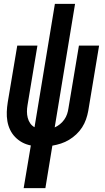

<svg xmlns="http://www.w3.org/2000/svg" viewBox="-20 -755 540 990"><path d="M102 215 139 -5Q114 -10 94 -21Q74 -32 58 -48.5Q42 -65 32 -86Q22 -107 18 -130.5Q14 -154 15 -178.5Q16 -203 20 -228L69 -520H173L122 -213Q119 -196 119 -179.5Q119 -163 123 -147.5Q127 -132 135.5 -119.5Q144 -107 158 -99L263 -735H367L262 -98Q276 -104 289 -114.5Q302 -125 311.5 -138.5Q321 -152 326 -167Q331 -182 333 -197L387 -520H491L435 -183Q431 -161 423.5 -139.5Q416 -118 403.5 -98.5Q391 -79 373.5 -62.5Q356 -46 336 -34Q316 -22 294.5 -15Q273 -8 250 -4L214 215Z"/></svg>

Font: Iosevka Curly
Style: Bold Italic
Weight: 700
Italic angle: -9°
Monospace: yes
Designer: Belleve Invis
Foundry: Belleve Invis
Version: Version 22.1.2; ttfautohint (v1.8.4)